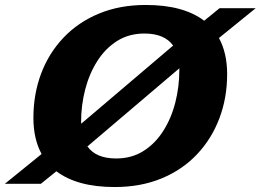

<svg xmlns="http://www.w3.org/2000/svg" viewBox="-54 -740 1050 773"><path d="M860.5 -441.5Q860.5 -346 829.2 -263.5Q798 -181 739.2 -118.8Q680.5 -56.5 596.8 -21.8Q513 13 408 13Q331 13 272.2 -3.2Q213.5 -19.5 173 -50.5L110.5 0H-34.5L113.5 -120Q80.5 -180.5 80.5 -265.5Q80.5 -361 111.5 -443.5Q142.5 -526 201.5 -588.2Q260.5 -650.5 344.2 -685.2Q428 -720 532.5 -720Q610 -720 668.8 -703.8Q727.5 -687.5 768 -656.5L830 -707H975.5L827.5 -587Q860.5 -526.5 860.5 -441.5ZM272.5 -249Q272.5 -245.5 273 -242L643 -556.5Q608.5 -605 527.5 -605Q465 -605 417.5 -575Q370 -545 337.8 -494.2Q305.5 -443.5 289 -379.8Q272.5 -316 272.5 -249ZM668 -458Q668 -461.5 668 -465L298 -150.5Q332.5 -102 413.5 -102Q476 -102 523.5 -132Q571 -162 603.2 -212.8Q635.5 -263.5 651.8 -327.2Q668 -391 668 -458Z"/></svg>

Font: Newsreader 6pt
Style: Bold Italic
Weight: 700
Italic angle: -17°
Designer: Hugues Gentile
Foundry: Production Type
Version: Version 1.003; ttfautohint (v1.8.3)